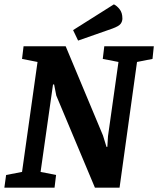

<svg xmlns="http://www.w3.org/2000/svg" viewBox="-25 -860 725 880"><path d="M-5 0 3 -58 76 -72 147 -576 76 -590 83 -648H276L447 -239L463 -187H467L470 -236L518 -576L446 -590L453 -648H680L674 -590L603 -576L523 0H410L233 -422L223 -473H218L161 -72L232 -58L225 0ZM333 -674 310 -722 497 -840Q510 -834 523 -818Q536 -802 536 -775Q536 -762 528 -751Q520 -740 490 -729Z"/></svg>

Font: Faustina Light
Style: Bold Italic
Weight: 700
Italic angle: -8°
Version: Version 1.200